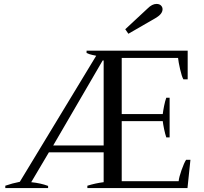

<svg xmlns="http://www.w3.org/2000/svg" viewBox="-20 -958 1038 978"><path d="M618 -809 732 -915Q755 -938 777 -938Q792 -938 800 -930Q808 -922 808 -911Q808 -888 776 -868L634 -786ZM7 -12Q41 -24 81 -32L470 -674Q465 -675 449 -678.5Q433 -682 421 -688V-700H936V-554H914Q906 -568 897.5 -605Q889 -642 887 -663H600V-377H809Q811 -394 816 -419Q821 -444 827 -460H844V-258H827Q821 -276 816 -300Q811 -324 809 -341H600V-35H890Q892 -56 905 -92.5Q918 -129 928 -144H950L935 0H425V-12Q467 -25 508 -30V-182H229L139 -30Q188 -25 225 -11V0H7ZM508 -217V-650H503L251 -217Z"/></svg>

Font: Trirong
Style: Regular
Weight: 400
Version: Version 1.000